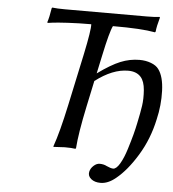

<svg xmlns="http://www.w3.org/2000/svg" viewBox="-55 -699 812 901"><g transform="rotate(5 351.0 -248.0)"><path d="M321.8 -444.8Q345.7 -558.6 343.8 -585.9Q284.2 -585.9 232.9 -583Q181.6 -580.1 160.2 -577.1L139.2 -574.2L137.7 -578.1Q145.5 -601.1 152.3 -645L154.8 -647.9Q178.2 -645 213.9 -645H600.1Q636.2 -645 660.6 -647.9L662.1 -645Q649.9 -602.1 647.9 -578.1L645 -574.2Q579.6 -586.4 445.8 -585.9Q431.6 -558.1 407.7 -444.8L389.2 -358.4Q451.2 -403.3 494.9 -421.1Q538.6 -439 584.5 -439Q613.8 -439 638.4 -429.7Q663.1 -420.4 674.8 -404.3Q699.7 -371.1 702.1 -303.5Q704.6 -235.8 688.5 -168Q668.5 -74.2 621.3 3.2Q574.2 80.6 522.9 122.1Q486.8 151.9 451.7 151.9Q423.8 151.9 407.2 138.2Q390.6 124.5 394.5 105Q397.9 88.4 411.9 75.7Q425.8 63 440.4 63Q459.5 63 474.1 70.8Q492.7 79.6 504.9 80.1Q520 80.1 536.4 52.5Q552.7 24.9 565.9 -17.8Q579.1 -60.5 586.7 -89.1Q594.2 -117.7 599.1 -142.1Q609.9 -192.4 614.7 -225.6Q619.6 -258.8 616.5 -299.6Q613.3 -340.3 595.7 -360.4Q575.2 -383.8 535.6 -383.8Q462.4 -383.8 381.3 -321.8L355.5 -200.2Q328.1 -70.8 323.2 0L320.3 2.9Q303.7 0 270 0L217.3 2.9L216.8 0Q241.2 -67.9 269.5 -200.2Z"/></g></svg>

Font: Linux Biolinum O
Style: Italic
Weight: 400
Italic angle: -12°
Designer: Philipp H. Poll
Foundry: Philipp H. Poll
Version: Version 1.1.3